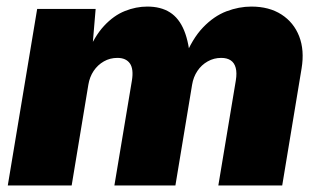

<svg xmlns="http://www.w3.org/2000/svg" viewBox="-20 -570 981 590"><path d="M3.9 0 94.2 -542.5H273.9L261.7 -397.5L248 -403.8Q270 -458.5 299.8 -490.5Q329.6 -522.5 363.8 -536.1Q397.9 -549.8 432.6 -549.8Q474.1 -549.8 502.2 -532Q530.3 -514.2 545.9 -476.1Q561.5 -438 565.4 -377.4L546.4 -390.1Q570.3 -450.7 603.8 -485.6Q637.2 -520.5 675.8 -535.2Q714.4 -549.8 752.4 -549.8Q807.1 -549.8 845 -525.4Q882.8 -501 899.4 -458.3Q916 -415.5 906.7 -359.4L847.2 0H650.9L704.6 -322.3Q708.5 -346.2 704.3 -361.6Q700.2 -377 689 -384.5Q677.7 -392.1 659.7 -392.1Q637.2 -392.1 618.2 -381.3Q599.1 -370.6 586.7 -352.1Q574.2 -333.5 570.3 -309.6L519 0H331.5L385.3 -322.3Q391.1 -357.9 379.2 -375Q367.2 -392.1 340.8 -392.1Q317.9 -392.1 299.1 -381.3Q280.3 -370.6 267.8 -352.1Q255.4 -333.5 251.5 -309.6L200.2 0Z"/></svg>

Font: Inter 16pt Black
Style: Italic
Weight: 900
Italic angle: -9.3988°
Version: Version 4.001;git-66647c0bb